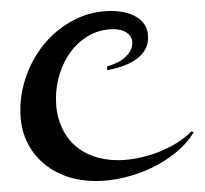

<svg xmlns="http://www.w3.org/2000/svg" viewBox="-20 -311 373 350"><path d="M333 -69.8Q320.3 -48.8 300 -32.5Q279.8 -16.1 255.6 -4.6Q231.4 6.8 205.3 12.9Q179.2 19 155.3 19Q126 19 100.8 10.3Q75.7 1.5 56.9 -15.4Q38.1 -32.2 27.6 -55.9Q17.1 -79.6 17.1 -109.9Q17.1 -144 29.5 -176.8Q42 -209.5 64.2 -234.9Q86.4 -260.3 116.9 -275.6Q147.5 -291 183.1 -291Q194.8 -291 206.5 -288.6Q218.3 -286.1 228 -280.5Q237.8 -274.9 243.9 -265.6Q250 -256.3 250 -242.2Q250 -228 242.7 -217.5Q235.4 -207 224.1 -200.2Q212.9 -193.4 200 -189.2Q187 -185.1 175.3 -183.1V-189.9Q182.1 -191.9 190.2 -195.3Q198.2 -198.7 205.1 -204.1Q211.9 -209.5 216.6 -216.8Q221.2 -224.1 221.2 -232.9Q221.2 -239.7 218 -244.4Q214.8 -249 210.2 -252Q205.6 -254.9 199.7 -256.3Q193.8 -257.8 188 -257.8Q163.1 -257.8 143.3 -246.8Q123.5 -235.8 109.9 -217.8Q96.2 -199.7 89.1 -177.2Q82 -154.8 82 -131.8Q82 -105.5 90.1 -84.7Q98.1 -64 112.8 -49.3Q127.4 -34.7 148.4 -26.9Q169.4 -19 195.3 -19Q211.9 -19 230.7 -22.7Q249.5 -26.4 267.3 -33.2Q285.2 -40 301.3 -49.8Q317.4 -59.6 329.1 -71.8Z"/></svg>

Font: Montez
Style: Regular
Weight: 400
Designer: Astigmatic (AOETI)
Foundry: Astigmatic (AOETI)
Version: Version 1.001